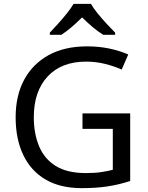

<svg xmlns="http://www.w3.org/2000/svg" viewBox="-20 -964 768 994"><path d="M407 -377H654V-27Q596 -8 537 1Q478 10 403 10Q292 10 216 -34.5Q140 -79 100.5 -161.5Q61 -244 61 -357Q61 -469 105 -551Q149 -633 231.5 -678.5Q314 -724 431 -724Q491 -724 544.5 -713Q598 -702 644 -682L610 -604Q572 -621 524.5 -633Q477 -645 426 -645Q298 -645 226.5 -568Q155 -491 155 -357Q155 -272 182.5 -206.5Q210 -141 269 -104.5Q328 -68 424 -68Q471 -68 504 -73Q537 -78 564 -85V-297H407ZM451 -944Q463 -922 485.5 -894.5Q508 -867 532.5 -840.5Q557 -814 576 -795V-784H514Q488 -800 460 -823.5Q432 -847 405 -874Q378 -847 351 -824Q324 -801 298 -784H238V-795Q257 -815 280.5 -841Q304 -867 326 -894.5Q348 -922 361 -944Z"/></svg>

Font: TSCustom
Style: Regular
Weight: 400
Designer: Monotype Design Team
Foundry: Monotype Imaging Inc.
Version: Version 2.004; ttfautohint (v1.8.3) -l 8 -r 50 -G 200 -x 14 